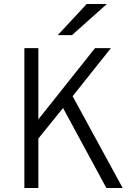

<svg xmlns="http://www.w3.org/2000/svg" viewBox="-20 -941 686 961"><path d="M102 0V-700H172V-343.5L455.5 -700H535L343.5 -459.5L594 0H512.5L295.5 -400.5L172 -247.5V0ZM269 -765 414 -921H515L340 -765Z"/></svg>

Font: Overpass Light
Style: Regular
Weight: 300
Designer: Delve Withrington, Dave Bailey, Thomas Jockin
Foundry: Delve Fonts LLC
Version: Version 4.000; ttfautohint (v1.8.3)